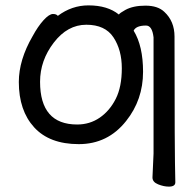

<svg xmlns="http://www.w3.org/2000/svg" viewBox="-20 -512 723 714"><path d="M267 -49Q314 -49 351 -74.5Q388 -100 410.5 -144.5Q433 -189 433 -258Q433 -326 402 -373Q371 -420 301 -420Q231 -420 180 -353.5Q129 -287 129 -208Q129 -49 267 -49ZM608 182Q589 182 568 173.5Q547 165 547 148L551 59V-373Q546 -417 523 -417Q486 -417 477 -398Q512 -341 512 -245Q512 -141 449 -62Q381 24 273 24Q164 24 107 -38.5Q50 -101 50 -207Q50 -289 101 -377Q121 -414 142 -437Q163 -460 177 -460Q190 -460 195 -453Q247 -492 309 -492Q380 -492 422 -458Q426 -464 446 -475Q475 -491 521 -491Q567 -491 591 -468Q629 -433 629 -376V-368Q629 60 632 166Q632 182 608 182Z"/></svg>

Font: LXGW WenKai Lite
Style: Bold
Weight: 700
Designer: LXGW / Fontworks Inc.
Foundry: LXGW / Fontworks Inc.
Version: Version 1.330;April 28, 2024